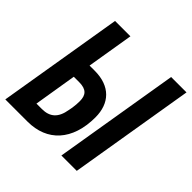

<svg xmlns="http://www.w3.org/2000/svg" viewBox="-187 -852 1007 1007"><g transform="rotate(45 316.0 -349.0)"><path d="M124 -100 163 -338H203C257 -338 276 -314 276 -270C276 -253 275 -239 272 -218L268 -197C257 -129 223 -100 164 -100ZM-7 0H158C302 0 394 -96 394 -268C394 -371 334 -438 218 -438H180L223 -698H109ZM409 0H523L639 -698H525Z"/></g></svg>

Font: IBM Plex Mono SmBld
Style: Italic
Weight: 600
Italic angle: -9.5°
Monospace: yes
Designer: Mike Abbink, Paul van der Laan, Pieter van Rosmalen
Foundry: Bold Monday
Version: Version 2.004